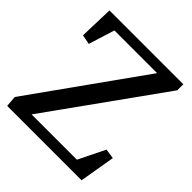

<svg xmlns="http://www.w3.org/2000/svg" viewBox="-171 -720 834 834"><g transform="rotate(45 246.0 -303.5)"><path d="M24.9 -607.4H478.5V-570.3L105 -48.8H383.3L443.4 -170.9L488.8 -164.1L460.9 0H3.9L0 -50.8L363.8 -561H101.6L64 -440.9L20 -449.7Z"/></g></svg>

Font: Neuton
Style: Regular
Weight: 400
Designer: Brian M Zick
Version: Version 1.3